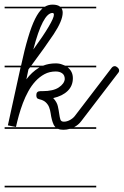

<svg xmlns="http://www.w3.org/2000/svg" viewBox="-20 -571 535 830"><path d="M396 -280H272Q283 -272 289 -260Q295 -248 295 -233Q295 -200 272.5 -178Q250 -156 210 -147Q226 -130 230 -112Q234 -94 236 -79Q238 -64 241 -54.5Q244 -45 256 -45Q269 -45 282 -52Q295 -59 303 -69L462 -277Q468 -285 476 -285Q482 -285 488.5 -279Q495 -273 495 -266Q495 -260 491 -256L331 -47Q319 -31 300 -21H396V-14H282Q268 -10 254 -10Q240 -10 231 -14H0V-21H220Q215 -26 212 -32Q207 -43 204 -55Q201 -67 199 -81Q197 -95 192.5 -107Q188 -119 178 -128.5Q168 -138 150 -142Q142 -144 139.5 -148Q137 -152 137 -160Q137 -177 155 -177H164Q210 -177 234 -193Q258 -209 260 -229Q260 -246 249 -254Q238 -262 221 -262Q194 -262 172.5 -250.5Q151 -239 133.5 -220Q116 -201 102.5 -176.5Q89 -152 79 -125.5Q69 -99 61.5 -72Q54 -45 49 -22L14 -29L69 -280H0V-287H71Q86 -357 101 -407Q116 -458 132 -490Q147 -520 164 -535H0V-542H174Q189 -551 207 -551Q229 -551 240 -542H396V-535H246Q251 -527 251 -516Q251 -482 212 -423Q176 -369 115 -287H166Q191 -297 221 -297Q237 -297 249 -292Q256 -290 262 -287H396ZM124 -357Q167 -416 190 -455Q213 -494 213 -507Q213 -515 207 -515Q165 -515 124 -357ZM396 239H0V232H396ZM94 -228Q117 -259 148 -278L151 -280H110L103 -271Z"/></svg>

Font: Gruenewald VA 1. Klasse
Style: Regular
Weight: 400
Designer: Peter Wiegel
Foundry: Peter Wiegel, nach dem Schriftentwurf von Dr. H. Gr¸newald
Version: Version 0.007